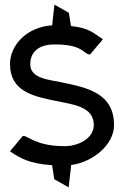

<svg xmlns="http://www.w3.org/2000/svg" viewBox="-20 -700 533 825"><path d="M23 -50 27 -47C68 -20 106 3 204 10L213 70L275 105L286 9C382 -4 470 -80 470 -162C470 -299 357 -323 246 -346C188 -358 110 -363 110 -424C110 -481 152 -510 217 -509C338 -509 339 -467 365 -466H367L422 -531L418 -534C381 -558 364 -580 285 -588L276 -645L214 -680L204 -591C97 -585 23 -507 23 -425C23 -306 125 -286 221 -266C295 -251 383 -242 383 -163C383 -105 317 -72 258 -72C137 -72 104 -114 81 -116H78Z"/></svg>

Font: Charger Sport
Style: SeBd
Weight: 600
Designer: Jasper
Foundry: Cannot Into Space Fonts
Version: Version 1.1